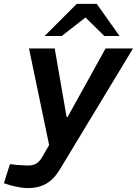

<svg xmlns="http://www.w3.org/2000/svg" viewBox="-87 -757 703 986"><path d="M57 209Q40 209 17 205.5Q-6 202 -32 195L-67 184L-36 86L1 90Q17 91 32 92Q47 93 57 93Q83 93 100 82.5Q117 72 130 49L175 -29L180 6H169L62 -508H194L255 -156H260L455 -508H596L221 112Q190 164 150 186.5Q110 209 57 209ZM449 -572 338 -681 307 -737H410L527 -572ZM142 -572 307 -737H410L367 -679L230 -572Z"/></svg>

Font: REM Medium
Style: Italic
Weight: 500
Italic angle: -11°
Designer: Octavio Pardo
Foundry: Ashler Design
Version: Version 1.005;gftools[0.9.28]